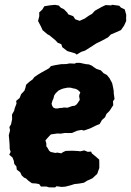

<svg xmlns="http://www.w3.org/2000/svg" viewBox="-20 -785 563 826"><path d="M190.8 21 180.2 17.6 156 17.4 148.8 7.2 135.2 4.4 117.2 3.2 102.8 -7 91.4 -17.6 83.8 -20.6 73.6 -30 67 -43.8 52.2 -55.4 50.6 -69 41.4 -79.6 39.4 -93.2 33.6 -107.6 19.8 -119.4 25.8 -131.6 21.8 -144 21.2 -164.2 19.4 -186.6 17.8 -203 23.2 -224.4 20.4 -238.6 27.6 -250.2 32.2 -272.8 31.6 -292 41 -308.8 43.4 -319.6 51 -339.2 49.6 -351 64.4 -363.4 71 -380 85 -394.6 89.8 -408.8 92.2 -420.2 104.8 -432 120.6 -443.6 127.2 -452.8 140.8 -462.4 156.2 -471.8 177.2 -483.6 191.2 -491.4 199 -500.6 216.8 -504.6 243.4 -509 264.8 -509.4 279.8 -512.2 301.4 -511.2 308.2 -514.6H323.8L348.6 -509.2L362.8 -507.8L375.2 -502.4L385 -495.2L395.4 -488.4L413.8 -482.4L425.6 -470L439.6 -462.6L451.2 -448.6L455.8 -439.8L462.4 -427.6L466.4 -409.4L469.2 -393.6L469.4 -383.4L472.8 -359.2L466.2 -349.2L467.2 -332.4L460.2 -321.8L451.4 -308.2L437.8 -294.6L432 -280.6L418.6 -268.6L408.8 -251.4L391.6 -244.4L367.2 -232.4L341 -223.4L330.6 -226.2L311.2 -222.4L290 -213L274.6 -212.6L259.4 -213L240.6 -210L227.6 -210.8L199 -206.8L188 -195.4L175.4 -181L179.2 -168.6L179.4 -155.6L185.2 -147.6L191.6 -136.4L198.4 -131.2L218.4 -127L226.2 -128.6L243.6 -125.4L251.2 -130.6L262.8 -135.8L291.4 -136.6L317 -135.2L325 -134L342.6 -138L357.4 -131.8L372.2 -132.8L375 -125.4L394 -109.6L406.8 -98.4L407.2 -84.2V-62.4L398 -36.6L390.4 -29.8L377.4 -17.8L354.4 -7.4L340.8 1.2L318.4 5L300.6 6.8L285 11.8L261.8 17.8L245.8 19.2L222.8 16.2L217.4 21.2ZM218.8 -318.4H227.2L239.6 -320.8L246.4 -320.6L254.8 -322.6L270.4 -321.6L281 -325.4L290 -328.6L301.2 -330L310.4 -336.4L315.8 -344.2L323.2 -355.2L320.4 -371.4L322 -379.2L325.6 -386.4L320.2 -393.6L312 -399.8L303.2 -403.4L294.6 -404.8L283.4 -407.8L271 -408L254 -404.6L246.2 -402.2L233 -396.2L226 -390L219.4 -383.6L213 -374L210 -361.2L205.8 -352.4L202 -339.2L203.8 -331.4L209 -322.4ZM310.2 -550.2 303.4 -555.4 269.8 -565.2 248 -581.8 243.6 -595 228.2 -601.2 218.4 -611.8 192 -633.6 185.4 -636.6 163.2 -655.2 156.4 -670.4 143.8 -694.6 149 -716 148.6 -731.4 161.6 -743.4 170.8 -758.2 195.6 -762.2 216.6 -764.2 233 -761.2 241.6 -751.8 255.2 -745.2 269.6 -730.4 273.8 -723.2 294.8 -715.6 303.6 -702.2 322.6 -695.4 344.8 -705.4 362.6 -717.8 376 -725.4 388.2 -738.8 417.6 -755.2 434.4 -763.2 459.2 -761.8 460.8 -764.6 493 -760.4 500.2 -752.4 516.6 -744.6 523 -721.8 522.6 -703.8 523 -695 513.8 -674.6 500.4 -655.6 479 -646 457 -636.8 444.6 -624.2 419.6 -610.6 393.6 -597.8 378.6 -588 345.8 -567.2 329 -561.8Z"/></svg>

Font: Winky Rough
Style: Italic
Weight: 400
Italic angle: -8.97852°
Designer: Simon Atzbach
Foundry: typofactur
Version: Version 1.206